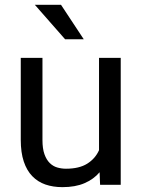

<svg xmlns="http://www.w3.org/2000/svg" viewBox="-20 -769 591 799"><path d="M394.5 -52.2Q369.6 -22.9 331.5 -6.6Q293.5 9.8 239.7 9.8Q200.7 9.8 168.9 -1.2Q137.2 -12.2 114.3 -35.9Q91.3 -59.6 78.9 -96.9Q66.4 -134.3 66.4 -187V-528.3H156.7V-186Q156.7 -150.4 165 -127.2Q173.3 -104 187 -90.6Q200.7 -77.1 218.3 -72Q235.8 -66.9 254.4 -66.9Q309.6 -66.9 343 -87.9Q376.5 -108.9 392.1 -144V-528.3H482.4V0H396.5ZM328.6 -605.5H251L125 -749H233.9Z"/></svg>

Font: RobotoDraft
Style: Regular
Weight: 400
Designer: Google
Foundry: Google
Version: Version 2.000988-w1; 2014